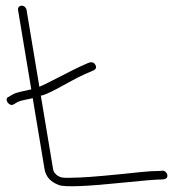

<svg xmlns="http://www.w3.org/2000/svg" viewBox="-20 -633 661 675"><path d="M43.4 -598 89.9 -319C69.2 -312.8 40 -310.5 23 -300L9.4 -292C-7 -285 13 -256.2 27.7 -266L41.4 -274C54.2 -281 79.8 -283.6 95 -288L136.7 -38C141.1 -11.6 158.1 7 187.8 17.8C208.8 25.4 285.3 22.3 417.4 8.6C485.5 1.5 528.9 -2 547.7 -2L557.5 -3C576.4 -6.2 569.2 -33 550.5 -33L540.7 -32C521.3 -32 499.2 -30.7 474.3 -28C371.4 -17 300.4 -10.6 261.2 -9C229.3 -7.6 209.1 -7.5 200.6 -8.6C185.5 -10.7 169.3 -22 166.7 -38L123.5 -297C131.1 -297 150.1 -305 180.5 -321L231 -348.5C247.5 -357.5 261.9 -364.8 274.3 -370.5L309.7 -386C318.4 -390.7 320 -397.4 314.6 -406.1C309.2 -414.7 300.6 -416.4 288.6 -411C281.1 -407.7 271 -403.2 258.3 -397.5C234.3 -386.8 144.4 -338.4 118.4 -328L73.4 -598C72 -606.2 64.8 -613 56.4 -613C48.1 -613 42 -606.2 43.4 -598Z"/></svg>

Font: MewTooHand
Style: Lta
Weight: 400
Designer: Mew Too, Robert Jablonski
Version: Version 0.77